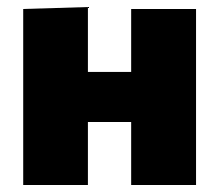

<svg xmlns="http://www.w3.org/2000/svg" viewBox="-20 -526 624 546"><path d="M46 0V-500.5L230 -506V-321.5H353V-500.5H537.5V0H353V-179H230V0Z"/></svg>

Font: Heraclito ExtraBold
Style: Regular
Weight: 800
Designer: Kostas Bartsokas (font) & Cristiano Sobral (main changes)
Foundry: Kostas Bartsokas (font) & Cristiano Sobral (main changes)
Version: Version 1.00;July 8, 2020;FontCreator 13.0.0.2655 64-bit